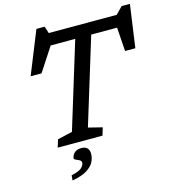

<svg xmlns="http://www.w3.org/2000/svg" viewBox="-137 -865 1089 1201"><g transform="rotate(-15 408.0 -265.0)"><path d="M451.5 -50 436.5 0H146.5L162 -50L258 -72.5L428.5 -629H269.5L169 -475H98.5L210 -752H263.5L278 -707H718L762 -752H815.5L776.5 -475H710L699.5 -629H532L361.5 -72.5ZM225.5 91.5Q225.5 74 241.2 57.2Q257 40.5 288.5 40.5Q312 40.5 325.2 52.8Q338.5 65 338.5 91.5Q338.5 116.5 325.8 142.5Q313 168.5 279.5 189.8Q246 211 183 222.5L186 189.5Q239 178 254.8 160.8Q270.5 143.5 270.5 131Q270.5 118.5 259.2 112.2Q248 106 236.8 101.8Q225.5 97.5 225.5 91.5Z"/></g></svg>

Font: Newsreader 6pt
Style: Italic
Weight: 400
Italic angle: -17°
Designer: Hugues Gentile
Foundry: Production Type
Version: Version 1.003; ttfautohint (v1.8.3)